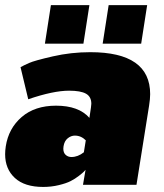

<svg xmlns="http://www.w3.org/2000/svg" viewBox="-25 -720 637 748"><path d="M375 -550 398.3 -700H548.3L525 -550ZM150 -550 173.3 -700H323.3L300 -550ZM222.5 -150Q221.7 -146.7 221.7 -140.8Q221.7 -125 230.8 -116.7Q240 -108.3 253.3 -108.3Q278.3 -108.3 301.7 -126.7L309.2 -173.3Q290.8 -191.7 266.7 -191.7Q251.7 -191.7 238.8 -181.2Q225.8 -170.8 222.5 -150ZM-2.5 -150Q8.3 -220 59.6 -264.2Q110.8 -308.3 193.3 -308.3Q281.7 -308.3 323.3 -260.8L329.2 -300Q330.8 -311.7 330.8 -315.8Q330.8 -343.3 310 -355Q289.2 -366.7 244.2 -366.7Q182.5 -366.7 85 -333.3L55 -458.3Q66.7 -465 88.3 -474.6Q110 -484.2 180.8 -500.4Q251.7 -516.7 326.7 -516.7Q560 -516.7 560 -353.3Q560 -335 555.8 -308.3L506.7 0H298.3L308.3 -58.3Q305.8 -55.8 301.7 -51.2Q297.5 -46.7 282.5 -35Q267.5 -23.3 250.4 -14.6Q233.3 -5.8 204.2 1.2Q175 8.3 143.3 8.3Q70.8 8.3 32.9 -26.7Q-5 -61.7 -5 -119.2Q-5 -133.3 -2.5 -150Z"/></svg>

Font: BoonTook
Style: Italic
Weight: 400
Italic angle: -9°
Designer: Sungsit Sawaiwan
Foundry: FontUni
Version: Version 3.0